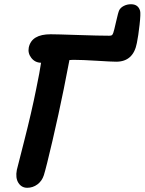

<svg xmlns="http://www.w3.org/2000/svg" viewBox="-20 -869 679 902"><path d="M107.9 13.2Q81.1 13.2 66.4 -10Q51.8 -33.2 59.1 -70.8Q59.1 -71.3 94 -208Q128.9 -344.7 149.9 -450.2Q167 -532.7 172.9 -574.2Q144.5 -574.7 127.2 -596.9Q109.9 -619.1 115.2 -646Q128.4 -708 217.8 -708Q245.1 -708 345.5 -704.6Q445.8 -701.2 493.2 -701.2Q502.4 -701.2 505.9 -703.9Q509.3 -706.5 512.2 -714.8Q515.6 -723.6 525.4 -767.3Q535.2 -811 540 -820.8Q545.9 -833 561.5 -841.1Q577.1 -849.1 595.2 -849.1Q629.4 -849.1 638.2 -817.9Q641.6 -805.2 635.7 -752.7Q629.9 -700.2 623 -667Q606.4 -579.1 525.9 -579.1Q505.4 -579.1 435.5 -583.5Q365.7 -587.9 325.2 -587.9Q312 -587.9 306.2 -586.9Q286.6 -483.4 279.8 -452.1Q255.9 -334 226.6 -208Q197.3 -82 186 -45.9Q177.2 -18.6 155.8 -2.7Q134.3 13.2 107.9 13.2Z"/></svg>

Font: Shantell Sans Normal
Style: Italic
Weight: 600
Italic angle: -11.31°
Designer: Stephen Nixon, Anya Danilova, Shantell Martin
Foundry: Arrow Type
Version: Version 1.006;[559af2be0]